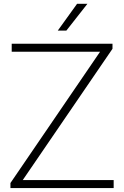

<svg xmlns="http://www.w3.org/2000/svg" viewBox="-20 -964 636 984"><path d="M33.5 0V-26L493 -699H40V-740H556.5V-714L96.5 -41H562.5V0ZM276 -807 375 -944.5H428L320 -807Z"/></svg>

Font: Encode Sans SmExp XLt
Style: Regular
Weight: 200
Width: 6
Designer: Multiple Designers
Foundry: Impallari Type
Version: Version 3.002; ttfautohint (v1.8.3) -l 8 -r 50 -G 200 -x 14 